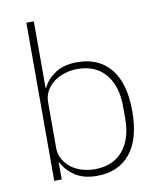

<svg xmlns="http://www.w3.org/2000/svg" viewBox="-84 -807 735 885"><g transform="rotate(-10 283.5 -364.0)"><path d="M100 -740H135V-429H138Q155 -466 195 -493Q235 -520 299 -520Q399 -520 454.5 -452.5Q510 -385 510 -254Q510 -123 454.5 -55.5Q399 12 299 12Q235 12 195 -15.5Q155 -43 138 -79H135V0H100ZM294 -20Q379 -20 425.5 -75Q472 -130 472 -225V-283Q472 -378 425.5 -433.5Q379 -489 294 -489Q262 -489 233 -479.5Q204 -470 182.5 -453.5Q161 -437 148 -413.5Q135 -390 135 -362V-148Q135 -119 148 -95.5Q161 -72 182.5 -55Q204 -38 233 -29Q262 -20 294 -20Z"/></g></svg>

Font: IBM Plex Sans Devanagari ExtraLight
Style: Regular
Weight: 200
Designer: Mike Abbink, Paul van der Laan, Pieter van Rosmalen, Erin McLaughlin
Foundry: Bold Monday
Version: Version 1.1